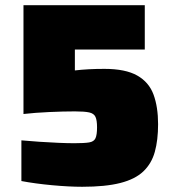

<svg xmlns="http://www.w3.org/2000/svg" viewBox="-20 -708 669 736"><path d="M295 8Q245 8 180 2Q115 -4 62 -14V-170Q94 -167 131.5 -164.5Q169 -162 204 -160.5Q239 -159 265 -159Q303 -159 321.5 -162Q340 -165 346 -178Q352 -191 352 -220Q352 -247 346 -260Q340 -273 322 -277Q304 -281 267 -281Q223 -281 168.5 -278.5Q114 -276 70 -271V-688H535V-518H267V-438Q317 -444 380 -444Q461 -444 506 -418.5Q551 -393 568.5 -345.5Q586 -298 586 -232Q586 -171 573.5 -126Q561 -81 529.5 -51Q498 -21 441 -6.5Q384 8 295 8Z"/></svg>

Font: Saira Black
Style: Regular
Weight: 900
Designer: Hector Gatti with collaboration of the Omnibus-Type team
Foundry: Omnibus-Type
Version: Version 1.100; ttfautohint (v1.8.3)